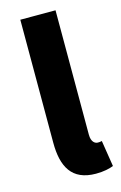

<svg xmlns="http://www.w3.org/2000/svg" viewBox="-112 -749 513 811"><g transform="rotate(-15 145.0 -343.5)"><path d="M204 12C238 12 264 6 281 -1L263 -115C255 -113 251 -113 245 -113C233 -113 217 -123 217 -155V-699H63V-161C63 -57 98 12 204 12Z"/></g></svg>

Font: Source Sans Pro
Style: Bold
Weight: 700
Designer: Paul D. Hunt
Foundry: Adobe Systems Incorporated
Version: Version 3.006;hotconv 1.0.111;makeotfexe 2.5.65597